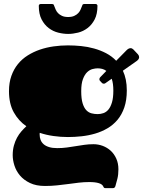

<svg xmlns="http://www.w3.org/2000/svg" viewBox="-20 -749 731 981"><path d="M327.1 -48.8Q290 -48.8 253.4 -54Q216.8 -59.1 183.1 -70.3Q182.6 -67.9 182.6 -65.7Q182.6 -63.5 182.6 -61Q182.6 -46.4 187.5 -33.9Q192.4 -21.5 202.9 -12.2Q213.4 -2.9 230.5 2.4Q247.6 7.8 272 7.8Q298.8 7.8 321.8 4.6Q344.7 1.5 366.7 -2.2Q388.7 -5.9 410.9 -9Q433.1 -12.2 458 -12.2Q481.9 -12.2 504.9 -3.7Q527.8 4.9 545.7 21.2Q563.5 37.6 574.2 61.5Q585 85.4 585 116.2Q585 143.6 579.8 164.1Q574.7 184.6 569.3 203.1Q568.4 205.6 565.7 209Q563 212.4 555.7 212.4H519.5Q512.7 212.4 510.7 209.2Q508.8 206.1 507.8 204.1Q498.5 181.2 436 181.2Q409.2 181.2 382.8 184.3Q356.4 187.5 329.1 191.2Q301.8 194.8 272.2 198Q242.7 201.2 210 201.2Q164.6 201.2 133.1 186Q101.6 170.9 82 147.7Q62.5 124.5 53.7 96.7Q44.9 68.8 44.9 43.9Q44.9 17.1 51 -5.1Q57.1 -27.3 66.9 -45.4Q76.7 -63.5 89.4 -77.9Q102.1 -92.3 114.7 -104Q74.7 -131.3 50.3 -175.3Q25.9 -219.2 25.9 -283.2Q25.9 -326.7 38.1 -361.1Q50.3 -395.5 71.5 -421.6Q92.8 -447.8 121.6 -465.8Q150.4 -483.9 183.8 -495.4Q217.3 -506.8 253.9 -512Q290.5 -517.1 327.1 -517.1Q359.9 -517.1 394 -513.7Q428.2 -510.3 460.7 -501.2Q493.2 -492.2 522.2 -477.1Q551.3 -461.9 573.7 -438.5L627 -492.7Q632.3 -498 637.5 -500.5Q642.6 -502.9 647 -502.9Q654.8 -502.9 661.1 -496.6L685.1 -471.2Q690.9 -464.4 690.9 -457Q690.9 -446.3 678.7 -437.5L607.9 -387.7Q617.7 -366.7 622.8 -341.8Q627.9 -316.9 627.9 -287.1Q627.9 -237.3 615.2 -200.2Q602.5 -163.1 580.3 -136.7Q558.1 -110.4 528.8 -93.3Q499.5 -76.2 466.1 -66.4Q432.6 -56.6 397 -52.7Q361.3 -48.8 327.1 -48.8ZM490.2 -336.9Q487.8 -339.4 487.8 -344.2Q487.8 -350.1 492.2 -354.5L523.4 -386.7Q513.7 -394 502.2 -397Q490.7 -399.9 479 -399.9Q467.3 -399.9 452.9 -396.2Q438.5 -392.6 425.5 -380.4Q412.6 -368.2 403.8 -345Q395 -321.8 395 -283.2Q395 -244.6 402.1 -221.4Q409.2 -198.2 420.9 -186Q432.6 -173.8 447.8 -169.9Q462.9 -166 479 -166Q494.1 -166 508.8 -171.1Q523.4 -176.3 534.4 -189.7Q545.4 -203.1 552.2 -226.3Q559.1 -249.5 559.1 -286.1Q559.1 -322.8 550.8 -346.7L518.1 -323.7Q514.2 -321.3 510.3 -321.3Q503.9 -321.3 500 -326.2ZM328.1 -662.1Q347.2 -662.1 359.6 -668Q372.1 -673.8 379.6 -681.9Q387.2 -689.9 391.1 -698.7Q395 -707.5 397 -712.9Q399.4 -719.2 401.4 -723.9Q403.3 -728.5 410.2 -728.5H468.3Q473.6 -728.5 475.8 -725.3Q478 -722.2 478 -719.7Q478 -677.2 463.6 -649.7Q449.2 -622.1 427.2 -605.5Q405.3 -588.9 378.9 -582.3Q352.5 -575.7 328.1 -575.7Q303.7 -575.7 277.3 -582.3Q251 -588.9 229 -605.5Q207 -622.1 192.6 -649.7Q178.2 -677.2 178.2 -719.7Q178.2 -722.2 180.4 -725.3Q182.6 -728.5 188 -728.5H246.1Q252.9 -728.5 254.9 -723.9Q256.8 -719.2 259.3 -712.9Q261.2 -707.5 265.1 -698.7Q269 -689.9 276.6 -681.9Q284.2 -673.8 296.6 -668Q309.1 -662.1 328.1 -662.1Z"/></svg>

Font: Fascinate Cyrillic
Style: Regular
Weight: 900
Designer: Denis Ignatov
Foundry: Astigmatic (AOETI)
Version: Version 1.00 November 30, 2018, initial release